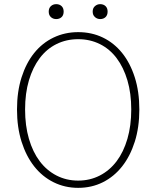

<svg xmlns="http://www.w3.org/2000/svg" viewBox="-20 -893 754 926"><path d="M357 13Q293 13 238.5 -14Q184 -41 145 -90.5Q106 -140 84 -209.5Q62 -279 62 -365Q62 -451 84 -520Q106 -589 145 -637.5Q184 -686 238.5 -712Q293 -738 357 -738Q422 -738 476 -712Q530 -686 569 -637.5Q608 -589 630 -520Q652 -451 652 -365Q652 -279 630 -209.5Q608 -140 569 -90.5Q530 -41 476 -14Q422 13 357 13ZM357 -22Q414 -22 461.5 -46.5Q509 -71 542.5 -115.5Q576 -160 594.5 -223.5Q613 -287 613 -365Q613 -443 594.5 -505.5Q576 -568 542.5 -612.5Q509 -657 461.5 -680.5Q414 -704 357 -704Q300 -704 252.5 -680.5Q205 -657 171.5 -612.5Q138 -568 119.5 -505.5Q101 -443 101 -365Q101 -287 119.5 -223.5Q138 -160 171.5 -115.5Q205 -71 252.5 -46.5Q300 -22 357 -22ZM251 -801Q236 -801 225.5 -810.5Q215 -820 215 -837Q215 -854 225.5 -863.5Q236 -873 251 -873Q267 -873 277 -863.5Q287 -854 287 -837Q287 -820 277 -810.5Q267 -801 251 -801ZM463 -801Q449 -801 438 -810.5Q427 -820 427 -837Q427 -854 438 -863.5Q449 -873 463 -873Q479 -873 489 -863.5Q499 -854 499 -837Q499 -820 489 -810.5Q479 -801 463 -801Z"/></svg>

Font: Kinto Sans Thin
Style: Regular
Weight: 100
Designer: Authors: Ryoko NISHIZUKA  (kana & ideographs); Paul D. Hunt (Latin, Greek & Cyrillic); Wenlong ZHANG  (bopomofo); Sandol
Foundry: Adobe Systems Incorporated, ookami Inc.
Version: Version 0.001